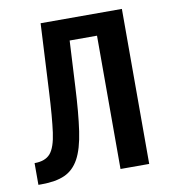

<svg xmlns="http://www.w3.org/2000/svg" viewBox="-70 -639 625 705"><g transform="rotate(-10 242.5 -286.5)"><path d="M17 5V-76Q57 -76 76 -98Q95 -120 102.5 -175Q110 -230 115 -327L128 -578H431V0H324V-497H222L213 -327Q208 -228 198.5 -163Q189 -98 169 -61.5Q149 -25 115.5 -10Q82 5 29 5Z"/></g></svg>

Font: Oswald
Style: Regular
Weight: 400
Designer: Vernon Adams
Foundry: Vernon Adams
Version: Version 4.103; ttfautohint (v1.8.3)